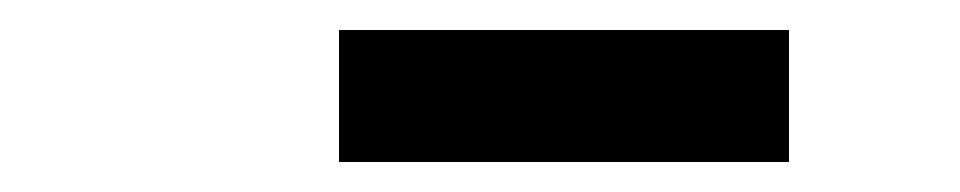

<svg xmlns="http://www.w3.org/2000/svg" viewBox="-20 -744 640 128"><path d="M206 -636V-724H506V-636Z"/></svg>

Font: Iosevka Slab Extended
Style: Bold Italic
Weight: 700
Width: 7
Italic angle: -9°
Monospace: yes
Designer: Belleve Invis
Foundry: Belleve Invis
Version: Version 11.1.0; ttfautohint (v1.8.3)